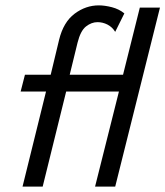

<svg xmlns="http://www.w3.org/2000/svg" viewBox="-20 -695 616 715"><path d="M63.9 0 151.4 -354.2H56.9L72.9 -416.7H168.8L200 -546.5Q216 -612.5 257.6 -643.8Q299.3 -675 347.9 -675Q370.1 -675 396.9 -668.1Q423.6 -661.1 443.1 -645.1L409 -576.4Q397.9 -594.4 380.2 -603.5Q362.5 -612.5 343.1 -612.5Q320.8 -612.5 300.3 -596.5Q279.9 -580.6 268.8 -536.1L239.6 -416.7H438.2L500.7 -666.7H575.7L409 0H334L422.9 -354.2H226.4L138.9 0Z"/></svg>

Font: Afacad
Style: Italic
Weight: 400
Italic angle: -14°
Designer: Kristian Moeller
Foundry: Dicotype
Version: Version 1.000